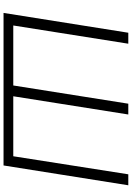

<svg xmlns="http://www.w3.org/2000/svg" viewBox="150 -895 745 1085"><g transform="rotate(90 522.5 -352.5)"><path d="M53 0 165 -705H227L124 -55H463L566 -705H627L524 -55H863L965 -705H1027L915 0Z"/></g></svg>

Font: Nunito Sans 12pt Light
Style: Italic
Weight: 300
Italic angle: -9°
Designer: Vernon Adams
Foundry: Vernon Adams
Version: Version 3.101;gftools[0.9.27]